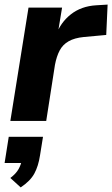

<svg xmlns="http://www.w3.org/2000/svg" viewBox="-23 -526 488 835"><path d="M22 0 101 -493H247L227 -372H220Q240 -428 285 -463.5Q330 -499 395 -503L445 -506L439 -374L341 -365Q301 -361 275.5 -346.5Q250 -332 236.5 -306.5Q223 -281 216 -244L178 0ZM67 289 22 248Q47 229 58 209Q69 189 73 166L100 183H-3L15 69H164L151 150Q144 196 126.5 228.5Q109 261 67 289Z"/></svg>

Font: Nunito Sans 11pt ExtraBold
Style: Italic
Weight: 800
Italic angle: -9°
Version: Version 3.101;gftools[0.9.27]